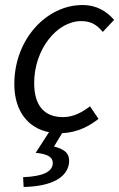

<svg xmlns="http://www.w3.org/2000/svg" viewBox="-20 -518 475 764"><path d="M308 -498C167 -498 37 -364 37 -183C37 -76 92 -8 175 8L122 90C172 95 191 108 190 133C188 165 152 184 72 187L74 226C180 224 249 191 255 128C257 95 242 77 195 65L227 12C292 9 339 -19 372 -45L338 -95C308 -72 273 -52 231 -52C154 -52 116 -100 116 -188C116 -321 206 -434 303 -434C341 -434 364 -421 389 -391L434 -439C405 -472 366 -498 308 -498Z"/></svg>

Font: Cambridge Sans Italic
Style: Regular
Weight: 400
Italic angle: -11°
Version: Version 2.000;PS 002.000;hotconv 1.0.88;makeotf.lib2.5.64775